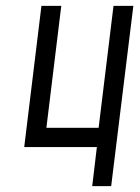

<svg xmlns="http://www.w3.org/2000/svg" viewBox="-20 -504 480 658"><path d="M361 134 437 -484H369L318 -66H139L190 -484H122L63 0H312L296 134Z"/></svg>

Font: Gamestation Condensed
Style: Italic
Weight: 400
Width: 3
Designer: Jonas Hecksher
Foundry: Jonas Hecksher, Playtypeª, e-types AS
Version: Version 1.003